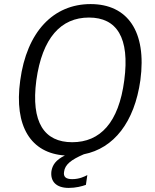

<svg xmlns="http://www.w3.org/2000/svg" viewBox="-20 -753 759 941"><path d="M424 -733C242 -733 111 -598 79 -358C48 -133 132 -2 298 9C253 31 237 56 232 86C226 135 254 168 317 168C351 168 382 160 401 153L408 105C395 112 369 125 334 125C302 125 290 113 294 89C298 54 328 30 391 3C538 -26 639 -154 668 -360C700 -599 605 -733 424 -733ZM589 -359C562 -152 471 -56 334 -56C197 -56 131 -153 158 -359C187 -568 279 -667 416 -667C552 -667 617 -569 589 -359Z"/></svg>

Font: United Sans Light
Style: Italic
Weight: 300
Italic angle: -8°
Designer: Pablo Impallari, Rodrigo Fuenzalida (Modified by Dan O. Williams)
Version: Version 1.000;PS 001.000;hotconv 1.0.88;makeotf.lib2.5.64775